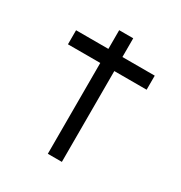

<svg xmlns="http://www.w3.org/2000/svg" viewBox="-155 -756 817 867"><g transform="rotate(30 254.0 -322.5)"><path d="M290.5 0H217.3V-473.6H48.8V-546.9H217.3V-644.5H290.5V-546.9H459V-473.6H290.5Z"/></g></svg>

Font: Catrinity
Style: Regular
Weight: 400
Designer: Alexander Lange
Foundry: High-Logic / Made with FontCreator
Version: Version 2.090;May 20, 2024;FontCreator 15.0.0.2974 64-bit